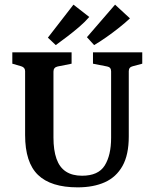

<svg xmlns="http://www.w3.org/2000/svg" viewBox="-20 -797 665 826"><path d="M592 -572V-523L551 -512Q534 -508 534 -491V-210Q534 -131 507 -83Q480 -35 431 -13Q382 9 314 9Q199 9 143.5 -44.5Q88 -98 88 -216V-491Q88 -507 71 -512L33 -523V-572H288V-523L228 -511Q210 -507 210 -489V-205Q210 -151 223 -114Q236 -77 263.5 -59Q291 -41 333 -41Q403 -41 430.5 -85Q458 -129 458 -204V-490Q458 -508 441 -511L380 -523V-572ZM186 -635 296 -777 364 -724Q346 -703 321 -681.5Q296 -660 269 -639.5Q242 -619 220 -603ZM354 -637 475 -777 539 -718Q520 -700 493 -678.5Q466 -657 437.5 -637Q409 -617 385 -603Z"/></svg>

Font: Rasa SemiBold
Style: Regular
Weight: 600
Designer: Anna Giedrys (Yrsa+Rasa design), David Brezina (Yrsa art-direction, Rasa art-direction, design)
Foundry: Rosetta Type Foundry
Version: Version 2.004